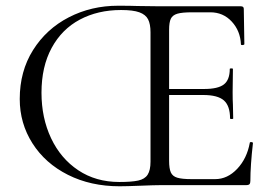

<svg xmlns="http://www.w3.org/2000/svg" viewBox="-20 -647 954 671"><path d="M49 -301Q49 -398 95.5 -472Q142 -546 220.5 -586.5Q299 -627 393 -627Q436 -627 461 -626L540 -625H822Q832 -625 832 -616L834 -493Q834 -490 828 -489.5Q822 -489 822 -492Q820 -539 790 -571.5Q760 -604 715 -604H651Q616 -604 599.5 -599Q583 -594 577 -581.5Q571 -569 571 -543V-85Q571 -58 577 -44.5Q583 -31 599.5 -26Q616 -21 649 -21H732Q775 -21 809 -57Q843 -93 853 -148Q853 -151 858.5 -150.5Q864 -150 864 -147Q855 -68 855 -15Q855 -7 852 -3.5Q849 0 840 0H542Q520 0 472 2Q422 4 398 4Q297 4 217.5 -36Q138 -76 93.5 -146Q49 -216 49 -301ZM690 -315H540V-336H693Q742 -336 762.5 -352Q783 -368 783 -406Q783 -408 788.5 -408Q794 -408 794 -406L793 -325Q793 -296 794 -281L795 -233Q795 -231 789.5 -231Q784 -231 784 -233Q784 -277 762.5 -296Q741 -315 690 -315ZM506 -82V-534Q506 -563 497.5 -579.5Q489 -596 467 -604Q445 -612 403 -612Q322 -612 259 -578.5Q196 -545 160.5 -479.5Q125 -414 125 -323Q125 -235 158.5 -164Q192 -93 253.5 -52Q315 -11 397 -11Q440 -11 463 -16Q486 -21 496 -36.5Q506 -52 506 -82Z"/></svg>

Font: Cormorant Unicase
Style: Regular
Weight: 400
Designer: Christian Thalmann (Catharsis Fonts)
Foundry: Catharsis Fonts
Version: Version 4.000